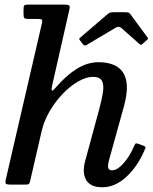

<svg xmlns="http://www.w3.org/2000/svg" viewBox="-20 -800 662 832"><path d="M339 -609Q343 -604 346.5 -603Q350 -602 356.5 -606L480.5 -679.5Q494.5 -688.5 505.5 -679L583 -610.5Q588.5 -606 590.5 -605.5Q592.5 -605 599 -611L616.5 -626.5Q621.5 -630.5 621.5 -632.5Q621.5 -634.5 619 -638L545 -738.5Q541.5 -743 537.5 -745Q533.5 -747 523.5 -747H474Q463 -747 457.8 -745.5Q452.5 -744 446 -738.5L330.5 -639.5Q324 -634 323.2 -631.8Q322.5 -629.5 327.5 -624ZM605.5 -147.5Q609.5 -156.5 610.8 -160.5Q612 -164.5 601.5 -168.5L582 -176Q569.5 -180.5 567 -177.5Q564.5 -174.5 559.5 -163.5Q541 -120.5 514.2 -91.2Q487.5 -62 465.5 -62Q448 -62 448 -80Q448 -89.5 452 -104.5L517.5 -341Q532 -395 529.5 -431.2Q527 -467.5 510.5 -489.5Q494 -511.5 467.2 -521Q440.5 -530.5 408 -530.5Q358 -530.5 311.8 -501.2Q265.5 -472 222 -421Q207.5 -404.5 204.8 -408Q202 -411.5 206 -429.5L280.5 -758Q284 -772 279.8 -776Q275.5 -780 259.5 -780H100Q88 -780 85 -776.2Q82 -772.5 82 -759.5V-739Q82 -725.5 85.5 -721.8Q89 -718 101.5 -718H140Q158 -718 161.2 -714.8Q164.5 -711.5 161.5 -698.5L5.5 -24Q2 -10 5 -5Q8 0 26.5 0H87.5Q102.5 0 105.5 -3Q108.5 -6 111 -17.5L160 -229.5Q170.5 -276.5 195.8 -319.2Q221 -362 253.8 -395.5Q286.5 -429 320.5 -448Q354.5 -467 383 -467Q413 -467 422 -449Q431 -431 426 -399.5Q421 -368 410 -327L347.5 -96.5Q345.5 -89.5 344.2 -79.8Q343 -70 343 -64.5Q343 -27 363.2 -7.8Q383.5 11.5 423 11.5Q478 11.5 526.8 -33Q575.5 -77.5 605.5 -147.5Z"/></svg>

Font: Besley Medium
Style: Italic
Weight: 500
Italic angle: -13°
Designer: Owen Earl
Foundry: indestructible type*
Version: Version 2.001